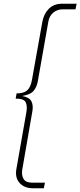

<svg xmlns="http://www.w3.org/2000/svg" viewBox="-20 -758 431 1030"><path d="M157 252Q112 252 86.5 225Q61 198 67 154L122 -159Q127 -191 117.5 -210Q108 -229 64 -229L69 -257Q107 -257 125.5 -273Q144 -289 151 -327L207 -640Q215 -684 242 -711Q269 -738 313 -738H391L385 -708H317Q287 -708 265.5 -690Q244 -672 239 -640L183 -323Q178 -293 161.5 -272Q145 -251 99 -243Q137 -236 148 -215.5Q159 -195 154 -163L99 154Q95 182 106.5 202Q118 222 153 222H221L215 252Z"/></svg>

Font: Gantari Thin
Style: Italic
Weight: 100
Italic angle: -10°
Designer: Anugrah Pasau
Foundry: Lafontype
Version: Version 1.000; ttfautohint (v1.8.4.7-5d5b)